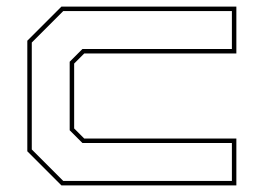

<svg xmlns="http://www.w3.org/2000/svg" viewBox="-20 -560 804 580"><path d="M165.5 0 62.5 -103V-437L165.5 -540H694V-398.5H234.5L204 -368V-172L234.5 -141.5H694V0ZM171 -13.5H680.5V-128H229L190.5 -166.5V-373.5L229 -412H680.5V-526.5H171L76 -431.5V-108.5Z"/></svg>

Font: Tourney Expanded Thin
Style: Regular
Weight: 100
Width: 7
Designer: Tyler Finck
Foundry: Etcetera Type Co
Version: Version 1.010; ttfautohint (v1.8.3)